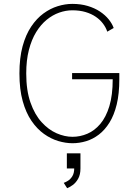

<svg xmlns="http://www.w3.org/2000/svg" viewBox="-20 -726 690 988"><path d="M353 11Q318 11 280 -0.2Q242 -11.5 206.5 -36.8Q171 -62 142.2 -103.8Q113.5 -145.5 96.8 -205.8Q80 -266 80 -348Q80 -428 96.2 -487.8Q112.5 -547.5 140.5 -589.2Q168.5 -631 203.8 -656.8Q239 -682.5 277.2 -694.2Q315.5 -706 352 -706Q396 -706 431.8 -695.2Q467.5 -684.5 494.5 -666.5Q521.5 -648.5 539.2 -626.5Q557 -604.5 565 -582L532 -563Q525 -584.5 510.2 -604.2Q495.5 -624 473 -639.5Q450.5 -655 420.2 -664Q390 -673 352 -673Q318.5 -673 284.5 -661Q250.5 -649 220.2 -624.2Q190 -599.5 166.2 -561Q142.5 -522.5 128.8 -469.5Q115 -416.5 115 -348Q115 -260.5 136.8 -198.5Q158.5 -136.5 194 -97.5Q229.5 -58.5 271.2 -40.2Q313 -22 353 -22Q392.5 -22 429.5 -37.8Q466.5 -53.5 496 -88.2Q525.5 -123 542.8 -179.8Q560 -236.5 560 -318H351V-350H594V-318Q594 -243.5 580.5 -188.2Q567 -133 543.2 -95Q519.5 -57 488.8 -33.5Q458 -10 423.2 0.5Q388.5 11 353 11ZM325.5 242.5 308 215Q316.5 212 329.2 204.5Q342 197 352 181.2Q362 165.5 362 138.5L394 141Q394 173 382 194Q370 215 353.8 226.5Q337.5 238 325.5 242.5ZM324 141V63H394V141Z"/></svg>

Font: Trispace Thin Thin
Style: Regular
Weight: 250
Version: Version 1.210